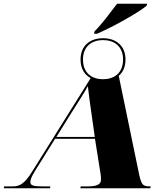

<svg xmlns="http://www.w3.org/2000/svg" viewBox="-64 -1005 872 1025"><path d="M441 -838 438 -825H454C540 -861 687 -945 719 -975L722 -985H561C529 -943 479 -875 441 -838ZM-44 0H203L205 -10H161C115 -10 98 -15 98 -33C98 -47 104 -62 127 -99L230 -264H443L473 -76C475 -65 475 -56 475 -45C475 -19 449 -10 406 -10H367L365 0H738L741 -10H736C694 -10 689 -22 674 -97L570 -600C592 -619 606 -648 606 -687C606 -763 553 -801 486 -801C419 -801 366 -763 366 -687C366 -639 387 -606 420 -588L107 -88C68 -25 41 -10 5 -10H-42ZM486 -582C429 -582 379 -613 379 -687C379 -760 429 -791 486 -791C543 -791 593 -760 593 -687C593 -613 543 -582 486 -582ZM237 -274 315 -399C351 -457 384 -506 405 -545C410 -497 416 -460 424 -401L442 -274Z"/></svg>

Font: Noto Serif Display Black
Style: Italic
Weight: 900
Italic angle: -12°
Designer: Monotype Design Team
Foundry: Monotype Imaging Inc.
Version: Version 2.009